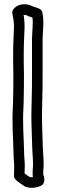

<svg xmlns="http://www.w3.org/2000/svg" viewBox="-20 -795 267 906"><path d="M38 -731 43 -707C45 -695 46 -681 46 -669C45 -630 42 -590 42 -544C42 -518 42 -486 43 -444C43 -403 43 -367 42 -338C42 -302 39 -272 39 -235C39 -200 40 -163 42 -128C44 -95 43 -66 46 -31C48 -13 46 13 46 34C46 40 48 47 53 52C65 64 79 73 93 82C94 82 94 84 95 84C121 96 152 92 174 81C180 78 187 71 188 63C192 40 184 30 184 30V15L186 -13V-15C186 -46 183 -75 182 -102C181 -151 178 -203 178 -253C178 -268 179 -283 179 -302C181 -357 181 -400 181 -467V-613C182 -652 189 -691 180 -736C179 -743 172 -752 163 -755L132 -766C103 -782 61 -777 42 -750C39 -745 37 -738 38 -731ZM89 -235C89 -268 92 -302 92 -338C93 -369 93 -402 93 -444C92 -484 92 -518 92 -544C92 -588 95 -626 96 -669C96 -684 95 -698 93 -714V-716L91 -724C104 -726 107 -722 113 -719L133 -712C137 -681 132 -652 131 -613V-467C131 -400 131 -359 129 -302C129 -285 128 -270 128 -253C128 -201 131 -149 132 -100C133 -70 136 -41 136 -16L134 12V30C134 34 135 41 135 41C127 42 122 40 118 39C110 34 102 28 96 23C96 4 98 -15 96 -35C93 -66 94 -95 92 -130C90 -163 89 -200 89 -235Z"/></svg>

Font: Hussar Pisanka
Style: Out
Weight: 400
Designer: Robert Jablonski
Foundry: Cannot Into Space Fonts
Version: Version 1.070